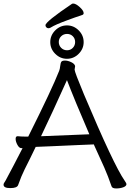

<svg xmlns="http://www.w3.org/2000/svg" viewBox="-21 -1052 732 1081"><path d="M399 -953Q388 -949 356.5 -937.5Q325 -926 302 -916Q279 -906 263 -896Q257 -893 252 -893Q245 -893 240 -898Q235 -903 235 -910Q235 -930 385 -1031Q387 -1032 391 -1032Q406 -1032 428 -1012Q450 -992 450 -978Q450 -971 443 -968ZM422 -881Q450 -853 450 -815Q450 -777 422 -749Q394 -721 356 -721Q318 -721 290 -749Q262 -777 262 -815Q262 -853 290 -881Q318 -909 356 -909Q394 -909 422 -881ZM356.5 -769Q376 -769 389 -782.5Q402 -796 402 -815.5Q402 -835 389 -848Q376 -861 356.5 -861Q337 -861 323.5 -848Q310 -835 310 -815.5Q310 -796 323.5 -782.5Q337 -769 356.5 -769ZM-1 -12Q-1 -18 3 -23.5Q7 -29 11 -36.5Q15 -44 24.5 -62Q34 -80 53.5 -116.5Q73 -153 106 -218H99Q87 -218 77 -236.5Q67 -255 67 -270Q67 -285 78 -285H80Q98 -283 119 -283H138Q273 -553 312 -653Q316 -662 318 -680.5Q320 -699 325 -705Q330 -711 345.5 -711Q361 -711 380 -702Q399 -693 402 -680L399 -660Q399 -647 452 -520Q619 -124 680 -36Q691 -20 691 -16Q691 -4 673 2.5Q655 9 633 9Q611 9 607 -3Q588 -59 566 -109L507 -239L484 -238Q460 -237 423 -235.5Q386 -234 344.5 -232Q303 -230 265.5 -228.5Q228 -227 204.5 -226Q181 -225 180 -225Q164 -191 148 -159L118 -99Q99 -61 81 -10Q75 7 37 7Q-1 7 -1 -12ZM482 -296Q397 -493 356 -601Q273 -416 210 -285Z"/></svg>

Font: LXGW WenKai
Style: Regular
Weight: 400
Designer: LXGW / Fontworks Inc.
Foundry: LXGW / Fontworks Inc.
Version: Version 1.520; June 14, 2025